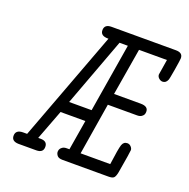

<svg xmlns="http://www.w3.org/2000/svg" viewBox="-112 -719 814 827"><g transform="rotate(20 294.5 -305.5)"><path d="M25.9 -25.9Q25.9 -52.7 59.1 -53.2H78.1L267.1 -558.1H265.1Q230 -558.1 230 -584Q230 -610.8 262.2 -610.8H557.1Q589.4 -610.8 588.9 -585Q588.9 -578.1 581.1 -530.5Q573.2 -482.9 570.8 -480Q564 -463.9 548.8 -463.9Q540 -463.9 532 -470.9Q523.9 -478 523.9 -487.8Q523.9 -490.7 535.2 -558.1H407.2L371.1 -342.8H493.2Q528.3 -342.8 527.8 -317.9Q527.8 -312 525.9 -306.4Q523.9 -300.8 516.4 -295.4Q508.8 -290 496.1 -290H361.8L323.2 -53.2H459Q468.8 -127.4 474.9 -145.3Q481 -163.1 498 -163.1Q507.8 -163.1 514.9 -155.5Q522 -147.9 522 -140.1Q522 -131.3 504.9 -32.2Q501 -12.2 494.4 -6.1Q487.8 0 470.2 0H259.8Q241.7 0 234.9 -8.5Q228 -17.1 228 -25.9Q228 -30.8 230 -36.4Q231.9 -42 239.5 -47.6Q247.1 -53.2 259.8 -53.2H272L294.9 -190.9H181.2L128.9 -53.2H140.1Q170.9 -53.2 170.9 -26.9Q170.9 0 139.2 0H57.1Q25.9 -1 25.9 -25.9ZM201.2 -244.1H304.2L356 -558.1H317.9Z"/></g></svg>

Font: CMU Typewriter Text
Style: LightOblique
Weight: 200
Italic angle: -9.46001°
Version: Version 0.7.0